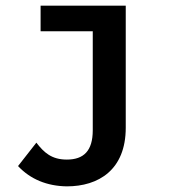

<svg xmlns="http://www.w3.org/2000/svg" viewBox="-20 -485 603 681"><path d="M217 176C329 176 426 118 426 -32V-465H124V-374H309V-23C309 50 277 81 217 81C163 81 136 56 109 21L44 104C88 151 147 175 217 176Z"/></svg>

Font: Inconsolata SemiExpanded
Style: Bold
Weight: 700
Width: 6
Monospace: yes
Designer: Raph Levien, Cyreal, Brenton Simpson
Foundry: Raph Levien, Cyreal, Google
Version: Version 3.100